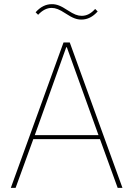

<svg xmlns="http://www.w3.org/2000/svg" viewBox="-20 -902 640 922"><path d="M545 0 460 -234H140L55 0H32L285 -698H315L568 0ZM301 -675H298L147 -253H453ZM371 -808C348 -808 329 -815 294 -838C265 -857 247 -864 228 -864C205 -864 184 -853 163 -831L151 -843C174 -869 200 -882 229 -882C252 -882 271 -875 306 -852C335 -833 353 -826 372 -826C396 -826 416 -836 437 -859L449 -847C426 -821 400 -808 371 -808Z"/></svg>

Font: Plexus Sans Thin
Style: Regular
Weight: 250
Version: Version 2.001;PS 002.001;hotconv 1.0.70;makeotf.lib2.5.58329